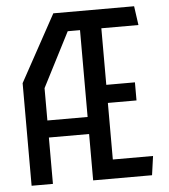

<svg xmlns="http://www.w3.org/2000/svg" viewBox="-52 -777 725 825"><g transform="rotate(-5 310.0 -365.0)"><path d="M316.5 0H570.5L582 -82H408.5V-326H532V-404H408.5V-648H568.5L557 -730H208.5L51 -442.5V0H143V-200H316.5ZM143 -273.5V-413L263.5 -648H316.5V-273.5Z"/></g></svg>

Font: Monaspace Krypton
Style: Regular
Weight: 400
Designer: Riley Cran & the Lettermatic Team
Foundry: Lettermatic
Version: Version 1.200 (Monaspace Krypton)